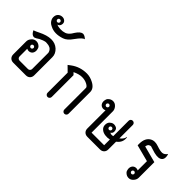

<svg xmlns="http://www.w3.org/2000/svg" viewBox="9 -1325 1942 1942"><g transform="rotate(45 980.0 -353.5)"><path d="M184 -264.5Q178 -270 170 -270Q162 -270 156 -264.5Q150 -259 150 -250.5Q150 -242 156 -236Q162 -230 170 -230Q178 -230 184 -236Q190 -242 190 -250.5Q190 -259 184 -264.5ZM350 -405Q390 -368 390 -320V-60Q390 -33 373.5 -16.5Q357 0 330 0H150Q123 0 106.5 -16.5Q90 -33 90 -60V-245Q90 -272 111 -296Q132 -320 161.5 -320Q191 -320 214 -297Q226 -284 228.5 -260Q231 -236 221 -218.5Q211 -201 191 -195.5Q171 -190 150 -200V-90Q150 -78 158.5 -69Q167 -60 180 -60H300Q313 -60 321.5 -69Q330 -78 330 -90V-320Q330 -327 324 -340Q306 -379 250 -380Q236 -382 225.5 -379Q215 -376 209.5 -374.5Q204 -373 196 -369.5Q188 -366 184 -364Q171 -360 155 -349Q139 -338 132 -336Q116 -326 97.5 -334.5Q79 -343 63 -374Q61 -376 64 -377Q85 -384 119 -401Q270 -477 350 -405Z M189 -639.5Q183 -645 174.5 -645Q166 -645 160.5 -639.5Q155 -634 155 -625.5Q155 -617 160.5 -611Q166 -605 174.5 -605Q183 -605 189 -611Q195 -617 195 -625.5Q195 -634 189 -639.5ZM443 -707Q467 -706 492 -682Q496 -678 489 -678Q482 -678 462 -660Q442 -641 418 -607Q375 -544 330 -530Q235 -498 167 -534Q147 -543 135 -555Q110 -582 110 -612Q110 -642 126.5 -659.5Q143 -677 168.5 -679.5Q194 -682 212 -666Q230 -650 224.5 -622.5Q219 -595 193 -588Q216 -578 248 -577Q280 -576 308 -585.5Q336 -595 359 -627Q360 -628 375 -652Q408 -703 440 -707Z M582 -394Q657 -450 754 -450Q801 -450 848 -425Q910 -393 910 -340V-30Q910 -18 901 -9Q892 0 880 0Q868 0 859 -9Q850 -18 850 -30V-340Q850 -356 818 -373Q786 -390 744 -390Q702 -390 648 -364L670 -342V-30Q670 -18 661 -9Q652 0 640 0Q628 0 619 -9Q610 -18 610 -30V-318L554 -373Z M1329 -239.5Q1323 -245 1314.5 -245Q1306 -245 1300.5 -239.5Q1295 -234 1295 -225.5Q1295 -217 1300.5 -211Q1306 -205 1314.5 -205Q1323 -205 1329 -211Q1335 -217 1335 -225.5Q1335 -234 1329 -239.5ZM1144 -384Q1138 -390 1130 -390Q1122 -390 1116 -384Q1110 -378 1110 -370Q1110 -362 1116 -356Q1122 -350 1130 -350Q1138 -350 1144 -356Q1150 -362 1150 -370Q1150 -378 1144 -384ZM1450 -410V-218Q1452 -220 1454 -221Q1489 -249 1493 -280Q1493 -283 1495 -282.5Q1497 -282 1497 -280Q1507 -214 1453 -173L1450 -170V-60Q1450 -33 1433.5 -16.5Q1417 0 1390 0H1210Q1183 0 1166.5 -16.5Q1150 -33 1150 -60V-320Q1129 -310 1109 -315.5Q1089 -321 1079 -338.5Q1069 -356 1071.5 -379.5Q1074 -403 1086 -416Q1109 -440 1138.5 -440Q1168 -440 1189 -416Q1210 -392 1210 -365V-60H1390V-142Q1386 -141 1383 -141Q1362 -135 1328.5 -139Q1295 -143 1272.5 -162.5Q1250 -182 1250 -212Q1250 -242 1266 -259Q1300 -293 1344 -273Q1363 -264 1365.5 -235.5Q1368 -207 1345 -195Q1360 -183 1390 -190V-410Q1390 -423 1398.5 -431.5Q1407 -440 1419.5 -440Q1432 -440 1441 -431.5Q1450 -423 1450 -410Z M1804 -84Q1798 -90 1790 -90Q1782 -90 1776 -84Q1770 -78 1770 -70Q1770 -62 1776 -56Q1782 -50 1790 -50Q1798 -50 1804 -56Q1810 -62 1810 -70Q1810 -78 1804 -84ZM1908 -452Q1909 -453 1910.5 -452.5Q1912 -452 1912 -451Q1931 -385 1887 -365Q1849 -349 1769 -377Q1741 -387 1733.5 -388Q1726 -389 1711.5 -381.5Q1697 -374 1692 -345L1870 -298V-75Q1870 -48 1849 -24Q1828 0 1798.5 0Q1769 0 1746 -24Q1734 -37 1731.5 -60.5Q1729 -84 1739 -101.5Q1749 -119 1769 -124.5Q1789 -130 1810 -120V-252L1630 -299V-322Q1630 -405 1685 -436Q1722 -457 1778.5 -437.5Q1835 -418 1861.5 -421Q1888 -424 1908 -452Z"/></g></svg>

Font: SOV_Station
Style: Book
Weight: 400
Version: Version 1.00